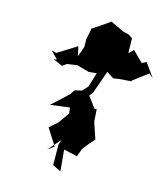

<svg xmlns="http://www.w3.org/2000/svg" viewBox="-144 -1056 1096 1254"><g transform="rotate(15 404.0 -429.5)"><path d="M152 -610 215 -582 242 -602 311 -612 394 -589 448 -594 454 -619 417 -497 383 -460 336 -449 314 -417 205 -316 335 -333 341 -294 289 -220 234 -172 305 -61 262 -28 337 -114 326 -80 327 59 383 86 370 -58 462 -37 482 -92 517 -136 550 -174C537 -210 526 -247 513 -283L507 -368L494 -365L437 -441L456 -464L511 -621L559 -590L599 -596L680 -602V-607L779 -682L808 -658L743 -749L713 -735L643 -804L612 -774L610 -875L582 -893L547 -901L452 -945L429 -928L342 -869L340 -875L323 -791L324 -740L299 -669L285 -734L157 -654L124 -662L172 -614Z"/></g></svg>

Font: Hussar Lance
Style: ExBdObl
Weight: 700
Foundry: Cannot Into Space Fonts, PlusOne Fonts
Version: Version 2.270